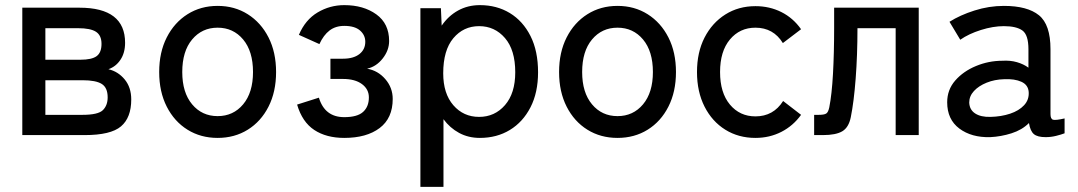

<svg xmlns="http://www.w3.org/2000/svg" viewBox="-20 -527 4207 749"><path d="M67 0V-497H290Q468 -497 468 -360Q468 -321 450 -294Q432 -267 403 -257Q441 -248 466.5 -217Q492 -186 492 -139Q492 -68 452 -34Q412 0 310 0ZM157 -79H302Q363 -79 381.5 -97.5Q400 -116 400 -147Q400 -185 377 -199.5Q354 -214 302 -214H157ZM157 -294H294Q338 -294 357 -308Q376 -322 376 -356Q376 -389 354.5 -403Q333 -417 285 -417H157Z M829 11Q763 11 711.5 -21Q660 -53 630.5 -111Q601 -169 601 -246Q601 -323 630.5 -381Q660 -439 711.5 -471.5Q763 -504 829 -504Q895 -504 946.5 -471.5Q998 -439 1027.5 -381Q1057 -323 1057 -246Q1057 -169 1027.5 -111Q998 -53 946.5 -21Q895 11 829 11ZM829 -74Q890 -74 928.5 -120Q967 -166 967 -246Q967 -327 928.5 -373Q890 -419 829 -419Q768 -419 729.5 -373Q691 -327 691 -246Q691 -166 729.5 -120Q768 -74 829 -74Z M1323 11Q1253 11 1206 -20Q1159 -51 1139 -119L1224 -146Q1247 -70 1323 -70Q1374 -70 1396.5 -90.5Q1419 -111 1419 -147Q1419 -179 1392 -199Q1365 -219 1318 -219H1269V-298H1318Q1359 -298 1382 -316Q1405 -334 1405 -364Q1405 -390 1384.5 -408Q1364 -426 1323 -426Q1289 -426 1265.5 -408Q1242 -390 1226 -355L1146 -391Q1171 -450 1219 -478.5Q1267 -507 1323 -507Q1398 -507 1448 -471Q1498 -435 1498 -367Q1498 -331 1473 -299Q1448 -267 1412 -259Q1454 -252 1483 -218.5Q1512 -185 1512 -141Q1512 -66 1461 -27.5Q1410 11 1323 11Z M1620 202V-495H1700L1703 -427Q1729 -465 1767 -486Q1805 -507 1852 -507Q1918 -507 1969 -476Q2020 -445 2049.5 -386.5Q2079 -328 2079 -245Q2079 -166 2049.5 -108.5Q2020 -51 1969 -20Q1918 11 1852 11Q1807 11 1771 -8.5Q1735 -28 1710 -62V202ZM1849 -71Q1910 -71 1950 -117Q1990 -163 1990 -245Q1990 -332 1950 -378.5Q1910 -425 1849 -425Q1788 -425 1748.5 -378Q1709 -331 1709 -241Q1709 -162 1748.5 -116.5Q1788 -71 1849 -71Z M2389 11Q2323 11 2271.5 -21Q2220 -53 2190.5 -111Q2161 -169 2161 -246Q2161 -323 2190.5 -381Q2220 -439 2271.5 -471.5Q2323 -504 2389 -504Q2455 -504 2506.5 -471.5Q2558 -439 2587.5 -381Q2617 -323 2617 -246Q2617 -169 2587.5 -111Q2558 -53 2506.5 -21Q2455 11 2389 11ZM2389 -74Q2450 -74 2488.5 -120Q2527 -166 2527 -246Q2527 -327 2488.5 -373Q2450 -419 2389 -419Q2328 -419 2289.5 -373Q2251 -327 2251 -246Q2251 -166 2289.5 -120Q2328 -74 2389 -74Z M2927 11Q2861 11 2809.5 -21Q2758 -53 2728.5 -111Q2699 -169 2699 -246Q2699 -323 2728.5 -380.5Q2758 -438 2809.5 -470.5Q2861 -503 2927 -503Q2982 -503 3028 -480Q3074 -457 3105 -413L3034 -359Q2997 -419 2927 -419Q2866 -419 2827.5 -373Q2789 -327 2789 -246Q2789 -165 2827.5 -119Q2866 -73 2927 -73Q2997 -73 3035 -133L3105 -79Q3074 -36 3028 -12.5Q2982 11 2927 11Z M3156 0V-79H3174Q3195 -79 3203 -84Q3211 -89 3215 -108Q3225 -158 3229.5 -239Q3234 -320 3234 -418V-497H3564V0H3474V-417H3325Q3325 -312 3318 -220.5Q3311 -129 3299 -70Q3291 -30 3266 -15Q3241 0 3190 0Z M3843 8Q3770 10 3722.5 -25.5Q3675 -61 3675 -128Q3675 -177 3706.5 -213Q3738 -249 3787.5 -269.5Q3837 -290 3890 -290Q3921 -292 3947 -284.5Q3973 -277 3992 -263V-335Q3992 -391 3968.5 -408Q3945 -425 3896 -425Q3854 -425 3806.5 -410Q3759 -395 3726 -372L3684 -442Q3725 -468 3781.5 -486Q3838 -504 3896 -504Q3988 -504 4033 -467.5Q4078 -431 4078 -335V-82Q4078 -63 4088 -60Q4098 -57 4133 -65V-7Q4120 -2 4100 3Q4080 8 4059 8Q4027 8 4013 -4Q3999 -16 3994 -47Q3967 -20 3926 -7Q3885 6 3843 8ZM3844 -71Q3886 -72 3920.5 -83.5Q3955 -95 3975 -116.5Q3995 -138 3993 -168Q3991 -196 3964.5 -208Q3938 -220 3897 -218Q3860 -217 3829 -204.5Q3798 -192 3779.5 -172Q3761 -152 3761 -127Q3762 -99 3784 -84.5Q3806 -70 3844 -71Z"/></svg>

Font: Zen Kaku Gothic Antique Medium
Style: Regular
Weight: 500
Designer: Yoshimichi Ohira
Foundry: Positype
Version: Version 1.002